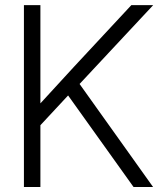

<svg xmlns="http://www.w3.org/2000/svg" viewBox="-20 -748 645 768"><path d="M75.7 0H141.6V-247.1L252.4 -366.2L514.2 0H592.3L298.3 -412.1L592.8 -727.5H505.4L276.9 -481.9L141.6 -334.5V-727.5H75.7Z"/></svg>

Font: Raveo Display Display Light
Style: Regular
Weight: 300
Designer: Jakub Foglar, Rasmus Andersson (Inter)
Foundry: Jakubfoglar.com
Version: Version 1.100;Glyphs 3.2.3 (3260)